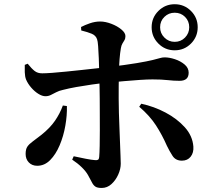

<svg xmlns="http://www.w3.org/2000/svg" viewBox="-20 -856 1040 927"><path d="M712.1 -724.5Q712.1 -770.7 744.7 -803.1Q777.2 -835.6 823.4 -835.6Q869.6 -835.6 902.1 -803.1Q934.5 -770.7 934.5 -724.5Q934.5 -678.3 902.1 -645.7Q869.6 -613.1 823.4 -613.1Q777.2 -613.1 744.7 -645.7Q712.1 -678.3 712.1 -724.5ZM753 -724.5Q753 -695.4 773.7 -674.7Q794.4 -654 823.4 -654Q853.2 -654 873.4 -674.7Q893.6 -695.4 893.6 -724.5Q893.6 -754.3 873.4 -774.5Q853.2 -794.6 823.4 -794.6Q794.4 -794.6 773.7 -774.5Q753 -754.3 753 -724.5ZM335.9 -101.6Q367.4 -94.8 394.5 -89.4Q421.6 -84.1 440.6 -82.7Q448.8 -82.2 453.4 -84.9Q457.9 -87.6 458.9 -97.6Q460.6 -117.5 461.3 -151.7Q461.9 -185.9 462 -226.9Q462.2 -267.9 461.8 -308.2Q461.5 -348.6 461.5 -380.6Q461.5 -402.3 460.7 -434.6Q460 -466.9 459.1 -503.6Q458.3 -540.4 457 -574.3Q455.8 -608.2 453.8 -633.2Q451.9 -658.2 448.7 -666.4Q442.6 -684.8 423.1 -693Q403.7 -701.2 372.3 -708.9L371.3 -725.6Q389.1 -734.9 414 -743.6Q439 -752.2 463.7 -752.2Q489.3 -752 517.6 -741.1Q546 -730.3 565.8 -713.9Q585.6 -697.5 585.6 -681.7Q585.6 -670.1 580.8 -661.9Q576 -653.8 571 -645.6Q566 -637.4 563.6 -623.1Q559.7 -601 557.3 -570.9Q555 -540.7 554.1 -506.9Q553.3 -473.1 553.1 -440.1Q553 -407 553 -380Q553 -349.4 554.1 -311.9Q555.2 -274.4 556.8 -236.3Q558.4 -198.2 559.6 -163.5Q560.8 -128.9 561.9 -103.3Q563 -77.7 563 -65.6Q563 -40 550.7 -12.8Q538.4 14.4 518 32.9Q497.5 51.5 471.1 51.5Q449.9 51.5 440.2 44.7Q430.4 38 423.7 24.3Q417 10.5 404.6 -11.2Q394.7 -28.8 374.6 -48.5Q354.5 -68.1 328.5 -85.2ZM99.6 -542.8 113.7 -548.4Q132.3 -525 147.2 -513.3Q162.1 -501.7 184.1 -502Q200.6 -502 231.1 -504.2Q261.5 -506.5 299.1 -510.3Q336.7 -514 375 -518.2Q413.4 -522.3 445.4 -525.9Q477.5 -529.6 497 -531.6Q589 -542.6 640.4 -551.3Q691.8 -560 716.9 -566.2Q742.1 -572.3 752.9 -575.7Q763.8 -579 774.7 -579Q797.6 -579 824.6 -570.1Q851.5 -561.2 871.2 -544.7Q890.9 -528.1 890.9 -505.1Q890.9 -485.2 879.9 -475.5Q868.8 -465.8 847.2 -465.8Q818.7 -465.8 789.5 -469.2Q760.4 -472.6 716.3 -472.6Q691.9 -472.6 655.8 -470.2Q619.8 -467.8 579.1 -464.2Q538.4 -460.7 497.8 -456.7Q462.9 -453.4 424 -447.9Q385.2 -442.4 348.8 -435.9Q312.4 -429.4 283.9 -422Q265.1 -418 251.3 -410.6Q237.5 -403.3 225.4 -397.4Q213.3 -391.4 199.4 -391.4Q183.8 -391.4 165.3 -402.9Q146.8 -414.4 130.7 -433Q114.5 -451.6 105.8 -472.1Q100.3 -486 99.6 -507.4Q98.9 -528.8 99.6 -542.8ZM786 -151.8Q762.9 -204.6 732.8 -251.1Q702.6 -297.6 652.2 -340.6L662.1 -355.2Q723.7 -342 779.5 -312.4Q835.3 -282.7 872.5 -241.3Q909.7 -199.9 913.6 -148.3Q915.7 -118.6 900.5 -99.4Q885.4 -80.3 858.3 -80.3Q828.1 -80.3 813.1 -103.4Q798.1 -126.6 786 -151.8ZM283.5 -346.6 303 -344Q304.3 -299.2 295.4 -248.8Q286.6 -198.5 268 -154.6Q249.5 -110.8 222.3 -83.2Q195.1 -55.6 159.6 -55.6Q135 -55.6 119.3 -71.6Q103.7 -87.7 103.7 -112.7Q103.7 -135.6 112.1 -148Q120.6 -160.5 137.6 -172.7Q154.6 -184.9 179.8 -204.8Q222 -238.6 245.7 -273.3Q269.5 -308 283.5 -346.6Z"/></svg>

Font: Source Han Serif JP VF
Style: Regular
Weight: 250
Designer: Ryoko NISHIZUKA 西塚涼子 (kana & ideographs); Frank Grießhammer (Latin, Greek & Cyrillic); Wenlong ZHANG 张文龙 (bopomofo); San
Foundry: Adobe
Version: Version 2.001;hotconv 1.1.0;makeotfexe 2.6.0